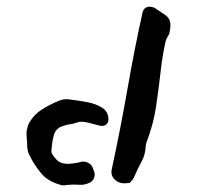

<svg xmlns="http://www.w3.org/2000/svg" viewBox="-20 -540 586 572"><path d="M485 -443Q484 -437 480 -431.5Q476 -426 474 -419Q464 -377 458.5 -326.5Q453 -276 445 -223Q437 -170 418 -120Q416 -116 415.5 -112Q415 -108 414 -104Q413 -79 402 -59Q391 -39 381 -16Q378 -7 370 1Q368 5 365 5Q351 7 342.5 5.5Q334 4 328 0Q308 -14 313 -36Q339 -156 360.5 -279Q382 -402 405 -504Q410 -520 426 -520Q438 -520 449 -511Q462 -502 472 -495.5Q482 -489 486 -477.5Q490 -466 485 -443ZM303 -184Q303 -174 296.5 -169Q290 -164 280 -165Q264 -169 243 -174.5Q222 -180 209 -175Q199 -171 189.5 -170Q180 -169 169 -165Q146 -159 140 -136Q135 -118 133 -89Q133 -83 141.5 -72.5Q150 -62 153 -60Q166 -51 184.5 -52Q203 -53 223 -58Q232 -60 241.5 -55.5Q251 -51 255 -43Q256 -40 257.5 -37Q259 -34 260 -30Q264 -21 260.5 -11Q257 -1 248 4Q231 12 214.5 10.5Q198 9 179 11Q167 14 158 10Q122 0 101.5 -25Q81 -50 66 -81Q61 -94 61 -106Q61 -115 60 -124Q59 -133 59 -143Q59 -153 64 -168Q77 -195 101.5 -211.5Q126 -228 156 -240Q170 -246 185 -244Q211 -241 238 -236Q265 -231 283 -220Q303 -208 303 -184Z"/></svg>

Font: Slackside One
Style: Regular
Weight: 400
Version: Version 1.000